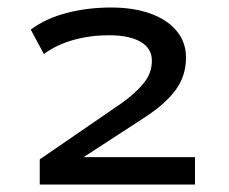

<svg xmlns="http://www.w3.org/2000/svg" viewBox="-20 -730 610 512"><path d="M86 -238V-305L303 -454Q341 -481 363 -508Q385 -535 385 -568Q385 -601 355 -618.5Q325 -636 270 -636Q221 -636 176 -623.5Q131 -611 97 -586L62 -651Q102 -681 158 -695.5Q214 -710 276 -710Q337 -710 382 -693.5Q427 -677 451.5 -647Q476 -617 476 -577Q476 -527 448 -489.5Q420 -452 366 -417L203 -311H500V-238Z"/></svg>

Font: Nunito Sans 7pt Expanded Medium
Style: Regular
Weight: 500
Width: 7
Designer: Vernon Adams
Foundry: Vernon Adams
Version: Version 3.101;gftools[0.9.27]